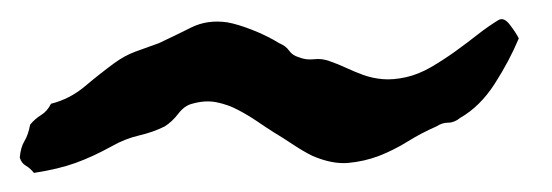

<svg xmlns="http://www.w3.org/2000/svg" viewBox="-35 -439 569 198"><path d="M500 -399.4Q490.2 -376 475.1 -352.5Q460 -329.1 439.5 -317.4Q433.6 -312.5 427.2 -312.5Q420.9 -312.5 415 -308.6Q399.4 -301.8 385.3 -293Q371.1 -284.2 356 -278.3Q340.8 -272.5 324.2 -271Q307.6 -269.5 287.1 -278.3Q277.3 -283.2 267.1 -290Q256.8 -296.9 247.1 -302.7Q239.3 -307.6 230 -314Q220.7 -320.3 210.4 -325.7Q200.2 -331.1 188.5 -333.5Q176.8 -335.9 163.1 -332Q155.3 -330.1 148.9 -321.8Q142.6 -313.5 134.8 -308.6Q123 -302.7 108.4 -299.3Q93.8 -295.9 80.1 -288.1Q60.5 -277.3 43 -271Q25.4 -264.6 0 -260.7Q-3.9 -265.6 -8.3 -268.1Q-12.7 -270.5 -14.6 -276.4Q-13.7 -287.1 -9.8 -293.5Q-5.9 -299.8 -3.9 -310.5Q1 -316.4 7.3 -320.3Q13.7 -324.2 17.6 -332Q37.1 -336.9 52.7 -350.1Q68.4 -363.3 83 -374Q93.8 -381.8 104.5 -385.7Q115.2 -389.6 128.9 -394.5Q145.5 -402.3 162.1 -410.6Q178.7 -418.9 199.2 -416Q210 -414.1 225.1 -408.2Q240.2 -402.3 252.9 -394.5Q259.8 -391.6 263.2 -386.7Q266.6 -381.8 273.4 -379.9Q280.3 -377 288.6 -377.9Q296.9 -378.9 304.7 -376Q313.5 -373 321.8 -369.1Q330.1 -365.2 339.4 -361.8Q348.6 -358.4 359.4 -357.4Q370.1 -356.4 383.8 -359.4Q396.5 -362.3 409.2 -369.6Q421.9 -377 434.1 -385.7Q446.3 -394.5 457.5 -403.3Q468.8 -412.1 478.5 -418Q484.4 -421.9 490.7 -413.6Q497.1 -405.3 500 -399.4Z"/></svg>

Font: Trade Winds
Style: Regular
Weight: 400
Designer: Squid
Foundry: Font Diner, Inc DBA Sideshow
Version: Version 1.000